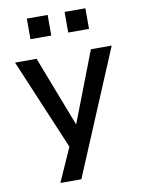

<svg xmlns="http://www.w3.org/2000/svg" viewBox="-97 -782 756 1027"><g transform="rotate(-10 281.0 -268.5)"><path d="M146 180 244 -40V37L19 -496H136L286 -107H281L431 -496H544L260 180ZM327 -605V-717H440V-605ZM122 -605V-717H235V-605Z"/></g></svg>

Font: Nunito Sans 8pt SemiBold
Style: Regular
Weight: 600
Version: Version 3.101;gftools[0.9.27]